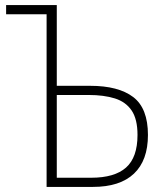

<svg xmlns="http://www.w3.org/2000/svg" viewBox="-20 -734 653 754"><path d="M163 0V-678H4V-714H203V-397H334Q445 -397 503 -353Q561 -309 561 -204Q561 -104 506 -52Q451 0 345 0ZM203 -36H338Q430 -36 475 -76Q520 -116 520 -204Q520 -266 497 -300Q474 -334 431 -347.5Q388 -361 328 -361H203Z"/></svg>

Font: Noto Sans Disp ExtLt
Style: Regular
Weight: 200
Designer: Monotype Design Team
Foundry: Monotype Imaging Inc.
Version: Version 2.000;GOOG;noto-source:20170915:90ef993387c0